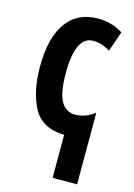

<svg xmlns="http://www.w3.org/2000/svg" viewBox="-118 -616 622 894"><g transform="rotate(15 193.5 -169.5)"><path d="M37 -270Q37 -151 78 -72.5Q119 6 228 9V216H346V-129Q301 -95 253 -95Q208 -95 184.5 -135.5Q161 -176 161 -270Q161 -449 246 -449Q290 -449 328 -423L362 -521Q307 -555 242 -555Q142 -555 89.5 -481Q37 -407 37 -270Z"/></g></svg>

Font: Noto Sans UI Condensed
Style: Bold
Weight: 700
Width: 3
Designer: Monotype Design Team
Foundry: Monotype Imaging Inc.
Version: 1.001